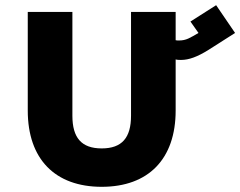

<svg xmlns="http://www.w3.org/2000/svg" viewBox="-20 -713 926 740"><path d="M813 -693 714 -630 745 -586C712 -567 698 -557 670 -557C665 -557 661 -557 657 -558V-667H485V-267C485 -182 450 -141 372 -141C294 -141 259 -182 259 -267V-667H87V-287C87 -100 192 7 372 7C552 7 657 -100 657 -287V-484C663 -482 671 -482 678 -482C708 -482 741 -494 784 -521C826 -548 886 -586 886 -586Z"/></svg>

Font: Maven Pro
Style: Black
Weight: 900
Designer: Joe Prince
Foundry: Joe Prince
Version: Version 1.003